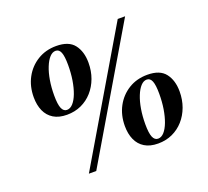

<svg xmlns="http://www.w3.org/2000/svg" viewBox="-127 -908 1152 1064"><g transform="rotate(-20 449.0 -375.5)"><path d="M222.5 -348Q175 -348 143.5 -367.2Q112 -386.5 96.5 -421.2Q81 -456 81 -502Q81 -566 108.2 -616.8Q135.5 -667.5 183.8 -697.2Q232 -727 294.5 -727Q368.5 -727 400.2 -685.8Q432 -644.5 432 -579Q432 -530 416.5 -488Q401 -446 373 -414.5Q345 -383 306.8 -365.5Q268.5 -348 222.5 -348ZM231 -373.5Q250.5 -373.5 267 -391.8Q283.5 -410 295.8 -442.2Q308 -474.5 314.8 -516.2Q321.5 -558 321.5 -605Q321.5 -657 312.2 -680Q303 -703 282.5 -703Q263.5 -703 247 -685Q230.5 -667 217.8 -635.2Q205 -603.5 198 -562Q191 -520.5 191 -473Q191 -420 201 -396.8Q211 -373.5 231 -373.5ZM667 -751H710.5L267 0H223.5ZM642.5 -25.5Q595 -25.5 563.5 -44.8Q532 -64 516.5 -98.8Q501 -133.5 501 -179.5Q501 -243.5 528.2 -294.2Q555.5 -345 603.8 -374.8Q652 -404.5 714.5 -404.5Q788.5 -404.5 820.2 -363.2Q852 -322 852 -256.5Q852 -207.5 836.5 -165.5Q821 -123.5 793 -92Q765 -60.5 726.8 -43Q688.5 -25.5 642.5 -25.5ZM651 -51Q670.5 -51 687 -69.2Q703.5 -87.5 715.8 -119.8Q728 -152 734.8 -193.8Q741.5 -235.5 741.5 -282.5Q741.5 -334.5 732.2 -357.5Q723 -380.5 702.5 -380.5Q683.5 -380.5 667 -362.5Q650.5 -344.5 637.8 -312.8Q625 -281 618 -239.5Q611 -198 611 -150.5Q611 -97.5 621 -74.2Q631 -51 651 -51Z"/></g></svg>

Font: Merriweather 144pt Black
Style: Italic
Weight: 900
Italic angle: -7.8°
Version: Version 2.101